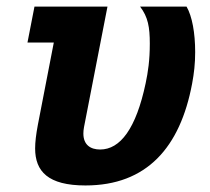

<svg xmlns="http://www.w3.org/2000/svg" viewBox="-20 -567 642 587"><path d="M241.2 0C428.7 0 530.8 -116.2 567.4 -311.5C573.2 -342.8 576.7 -372.1 576.7 -407.7C576.7 -466.3 567.4 -517.6 550.3 -546.9H408.2C432.6 -515.1 438 -483.9 438 -433.6C438 -382.8 432.6 -347.2 425.3 -312.5C396 -173.8 347.7 -109.9 286.1 -109.9C256.3 -109.9 234.9 -124.5 234.9 -158.7C234.9 -164.1 235.4 -170.9 236.8 -178.2L308.6 -546.9H85.4L64 -437H144.5L95.7 -185.1C90.3 -156.7 87.4 -132.3 87.4 -113.3C87.4 -43 127 0 241.2 0Z"/></svg>

Font: Hack
Style: Bold Oblique
Weight: 700
Italic angle: -12°
Monospace: yes
Designer: Christopher Simpkins
Foundry: Christopher Simpkins
Version: Version 2.010